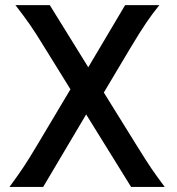

<svg xmlns="http://www.w3.org/2000/svg" viewBox="-20 -733 696 753"><path d="M48.8 -702.1 40.5 -712.9H175.3L326.2 -469.2L470.7 -712.9H605Q579.1 -681.2 554.7 -645.5Q530.3 -609.9 489.7 -542L387.2 -370.1L515.1 -164.1Q554.2 -101.1 574 -72Q593.8 -43 617.7 -11.2L626 0H494.1L317.9 -284.2L149.4 0H17.1L28.3 -15.1Q51.8 -47.4 71.5 -76.7Q91.3 -106 127 -166L256.3 -382.8L157.7 -542Q120.1 -603.5 97.7 -635.7Q75.2 -668 48.8 -702.1Z"/></svg>

Font: Lesson One Medium
Style: Regular
Weight: 500
Designer: But Ko, Victor Gaultney, Annie Olsen, Julie Remington, Don Collingsworth, Eric Hays, Becca Hirsbrunner
Version: Version 1.100